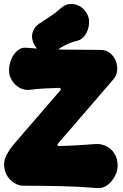

<svg xmlns="http://www.w3.org/2000/svg" viewBox="-20 -936 627 981"><path d="M26 -576Q26 -604 37 -631.5Q48 -659 68.5 -677Q89 -695 115 -692Q210 -684 305 -682.5Q400 -681 494 -681Q522 -681 542 -665Q562 -649 571.5 -625Q581 -601 578.5 -575Q576 -549 558 -529L276 -202Q272 -198 273.5 -194Q275 -190 281 -190Q328 -191 373.5 -193.5Q419 -196 468 -200Q495 -202 521 -190Q547 -178 564 -152.5Q581 -127 581 -89Q581 -62 566.5 -35Q552 -8 529 9.5Q506 27 478 25Q381 17 289.5 15Q198 13 100 13Q74 13 51 -2Q28 -17 14.5 -41.5Q1 -66 1 -96Q1 -122 16 -149Q31 -176 48 -196L288 -474Q292 -479 290.5 -483Q289 -487 282 -487Q245 -486 207.5 -484Q170 -482 131 -477Q104 -474 80 -487.5Q56 -501 41 -525Q26 -549 26 -576ZM271 -679Q241 -657 207.5 -665.5Q174 -674 156 -706L155 -708Q139 -737 145.5 -766.5Q152 -796 180 -815Q210 -834 237.5 -852.5Q265 -871 291 -894Q310 -912 333.5 -915Q357 -918 380 -908Q403 -898 418 -876L422 -870Q437 -848 435 -816.5Q433 -785 417 -759.5Q401 -734 373 -727Q340 -719 315.5 -706.5Q291 -694 271 -679Z"/></svg>

Font: Winky Sans Black
Style: Regular
Weight: 900
Designer: Simon Atzbach
Foundry: typofactur
Version: Version 1.205